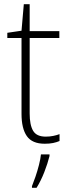

<svg xmlns="http://www.w3.org/2000/svg" viewBox="-20 -678 328 919"><path d="M199 -24Q218 -24 235 -27.5Q252 -31 265 -36V-3Q251 3 234 6.5Q217 10 194 10Q134 10 108.5 -26.5Q83 -63 83 -133V-496H15V-521L83 -531L94 -658H122V-529H264V-496H122V-135Q122 -80 138.5 -52Q155 -24 199 -24ZM217 69Q208 105 192 146Q176 187 155 221H133V213Q140 196 149.5 168.5Q159 141 166.5 111.5Q174 82 176 61H217Z"/></svg>

Font: Noto Sans Sinhala SemiCondensed ExtraLight
Style: Regular
Weight: 200
Width: 4
Designer: Jelle Bosma - Monotype Design Team
Foundry: Monotype Imaging Inc.
Version: Version 2.006; ttfautohint (v1.8.4.7-5d5b)